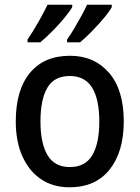

<svg xmlns="http://www.w3.org/2000/svg" viewBox="-20 -786 593 816"><path d="M506 -270Q506 -141 446 -65.5Q386 10 275 10Q206 10 155 -24Q104 -58 75.5 -121Q47 -184 47 -270Q47 -403 107 -476Q167 -549 278 -549Q380 -549 443 -477Q506 -405 506 -270ZM152 -270Q152 -177 182 -126.5Q212 -76 277 -76Q342 -76 372 -126Q402 -176 402 -270Q402 -364 371.5 -413.5Q341 -463 276 -463Q211 -463 181.5 -413.5Q152 -364 152 -270ZM455 -756Q445 -737 421 -708.5Q397 -680 369.5 -652Q342 -624 320 -606H265V-618Q280 -639 296 -666Q312 -693 326.5 -719.5Q341 -746 350 -766H455ZM287 -756Q276 -737 253 -709Q230 -681 202 -653Q174 -625 151 -606H97V-618Q119 -650 143.5 -693Q168 -736 182 -766H287Z"/></svg>

Font: Noto Sans Tamil SemiCondensed Medium
Style: Regular
Weight: 500
Width: 4
Designer: Jelle Bosma - Monotype Design Team
Foundry: Monotype Imaging Inc.
Version: Version 2.004; ttfautohint (v1.8.4.7-5d5b)